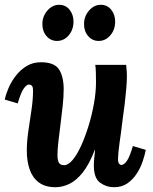

<svg xmlns="http://www.w3.org/2000/svg" viewBox="-21 -771 639 802"><path d="M211 11Q169 11 142.5 -8Q116 -27 103.5 -61.5Q91 -96 91 -143Q91 -180 97.5 -224Q104 -268 110.5 -312Q117 -356 117 -392Q117 -409 111.5 -413.5Q106 -418 101 -418Q90 -418 78 -401Q66 -384 53 -339L-1 -355Q3 -376 14.5 -403Q26 -430 45 -454.5Q64 -479 90 -495Q116 -511 150 -511Q206 -511 225.5 -481Q245 -451 245 -398Q245 -368 241 -330.5Q237 -293 232 -254Q227 -215 223 -180.5Q219 -146 219 -123Q219 -108 222 -98.5Q225 -89 231 -85Q237 -81 247 -81Q264 -81 282.5 -103Q301 -125 318 -162.5Q335 -200 349 -245.5Q363 -291 371.5 -338.5Q380 -386 380 -428Q380 -442 379.5 -465Q379 -488 377 -500H506Q508 -479 508.5 -470.5Q509 -462 509 -452Q509 -431 506.5 -401.5Q504 -372 500 -338Q496 -304 491 -270Q488 -243 484.5 -218Q481 -193 478 -171.5Q475 -150 473.5 -133.5Q472 -117 472 -108Q472 -92 476.5 -87Q481 -82 486 -82Q497 -82 509 -99Q521 -116 534 -161L588 -145Q584 -124 575 -97Q566 -70 550 -45.5Q534 -21 511 -5Q488 11 455 11Q423 11 397 -8Q371 -27 371 -80Q371 -100 373 -114Q375 -128 376 -145H375Q352 -85 325 -51Q298 -17 269 -3Q240 11 211 11ZM391 -600Q365 -600 347.5 -620Q330 -640 330 -670Q330 -703 351 -727Q372 -751 400 -751Q427 -751 443.5 -730.5Q460 -710 460 -681Q460 -647 440 -623.5Q420 -600 391 -600ZM217 -600Q191 -600 173.5 -620Q156 -640 156 -670Q156 -703 177 -727Q198 -751 226 -751Q253 -751 269.5 -730.5Q286 -710 286 -681Q286 -647 266 -623.5Q246 -600 217 -600Z"/></svg>

Font: Lora
Style: Bold Italic
Weight: 700
Italic angle: -3°
Designer: Olga Karpushina, Alexei Vanyashin (Cyrillic)
Foundry: Cyreal
Version: Version 3.004